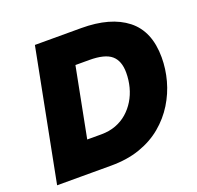

<svg xmlns="http://www.w3.org/2000/svg" viewBox="-126 -855 1019 991"><g transform="rotate(-20 384.0 -360.0)"><path d="M299 -720H418Q579 -720 668 -650Q757 -580 757 -436Q757 -373 740 -310.5Q723 -248 688.5 -192Q654 -136 602 -92.5Q550 -49 480 -24.5Q410 0 321 0H159L192 -169H328Q372 -169 408 -182.5Q444 -196 471.5 -220Q499 -244 518.5 -276Q538 -308 548 -346Q558 -384 558 -425Q558 -490 522 -520.5Q486 -551 401 -551H266ZM24 0 164 -720H358L218 0Z"/></g></svg>

Font: Kufam ExtraBold
Style: Italic
Weight: 800
Italic angle: -11°
Designer: Artur Schmal
Foundry: Original Type
Version: Version 1.301; ttfautohint (v1.8.3)